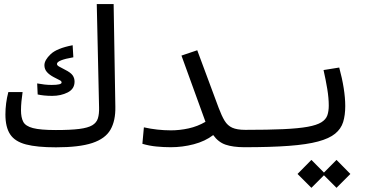

<svg xmlns="http://www.w3.org/2000/svg" viewBox="-20 -713 1798 933"><path d="M252 2.9Q159.7 2.9 106 -11.2Q52.2 -25.4 29.3 -60.3Q6.3 -95.2 6.3 -156.7Q6.3 -211.4 20.5 -265.6H89.8Q86.4 -243.2 84.2 -220Q82 -196.8 82 -176.8Q82 -142.1 93 -121.1Q104 -100.1 140.1 -90.6Q176.3 -81.1 251.5 -81.1Q322.8 -81.1 365 -86.4Q407.2 -91.8 428.2 -104.2Q449.2 -116.7 455.8 -138.2Q462.4 -159.7 461.4 -191.4L450.2 -693.4H532.2L540.5 -194.8Q542 -126.5 516.8 -82.8Q491.7 -39.1 428.5 -18.1Q365.2 2.9 252 2.9ZM233.9 -247.1Q212.4 -247.1 194.3 -249Q176.3 -251 163.1 -253.9L160.6 -307.6Q179.7 -304.2 196.5 -302.2Q213.4 -300.3 231 -300.3Q279.3 -300.3 279.3 -312Q279.3 -318.4 272 -322.3Q264.6 -326.2 241.7 -337.9Q220.2 -349.1 208 -363Q195.8 -377 195.8 -396Q195.8 -420.9 226.1 -449.7Q256.3 -478.5 333 -493.2L336.4 -434.6Q256.8 -420.9 256.8 -402.3Q256.8 -395.5 266.6 -389.9Q276.4 -384.3 295.4 -374.5Q323.7 -360.4 333 -346.9Q342.3 -333.5 342.3 -316.4Q342.3 -280.8 309.1 -263.9Q275.9 -247.1 233.9 -247.1Z M809.6 2.4Q775.9 2.4 740.5 -1Q705.1 -4.4 671.9 -14.2L679.2 -94.2Q744.1 -79.6 811 -79.6Q853 -79.6 896.5 -89.1Q939.9 -98.6 978.5 -121.1L861.8 -442.9L938.5 -468.8L1042.5 -189Q1057.1 -149.9 1071.5 -126.2Q1085.9 -102.5 1108.9 -92.3Q1131.8 -82 1171.9 -82Q1190.4 -82 1198.2 -74.7Q1206.1 -67.4 1206.1 -43.9Q1206.1 -16.1 1194.8 -6.8Q1183.6 2.4 1166 2.4Q1111.3 2 1076.2 -10Q1041 -22 1016.1 -56.6Q976.6 -26.4 921.6 -12Q866.7 2.4 809.6 2.4Z M1166 2.4Q1151.4 2.4 1151.4 -43Q1151.4 -64 1157.7 -73Q1164.1 -82 1171.9 -82Q1283.2 -82 1357.2 -85.4Q1431.2 -88.9 1475.3 -96.9Q1519.5 -105 1541.5 -118.7Q1563.5 -132.3 1570.6 -152.3Q1577.6 -172.4 1577.6 -200.2Q1577.6 -236.3 1570.3 -280.8Q1563 -325.2 1552.2 -372.6L1628.4 -384.8Q1642.6 -333 1650.1 -285.2Q1657.7 -237.3 1657.7 -197.8Q1657.7 -153.3 1647.5 -120.1Q1637.2 -86.9 1608.6 -63.5Q1580.1 -40 1525.6 -25.4Q1471.2 -10.7 1383.3 -4.2Q1295.4 2.4 1166 2.4ZM1615.2 199.7 1554.2 138.7 1493.2 199.7 1425.8 132.3 1493.2 64 1554.2 125.5 1615.2 64 1682.6 132.3Z"/></svg>

Font: CaskaydiaMono NF SemiLight
Style: Regular
Weight: 350
Designer: Aaron Bell
Foundry: Saja Typeworks
Version: Version 2111.001; ttfautohint (v1.8.4);Nerd Fonts 3.1.1